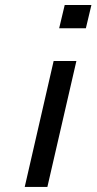

<svg xmlns="http://www.w3.org/2000/svg" viewBox="-20 -742 383 762"><path d="M168 0H78.1L192.9 -500H283.2ZM320.8 -629.9H214.8L236.8 -722.2H342.8Z"/></svg>

Font: Perun
Style: Italic
Weight: 400
Italic angle: -12°
Foundry: Stefan Peev, Context Ltd
Version: Version 001.000